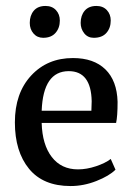

<svg xmlns="http://www.w3.org/2000/svg" viewBox="-20 -617 444 645"><path d="M217 8Q125 8 77.5 -50Q30 -108 30 -206Q30 -304 84.5 -363Q139 -422 225 -422Q295 -422 334 -384Q373 -346 375 -275Q375 -226 370 -204H120Q122 -131 154 -89.5Q186 -48 242 -48Q271 -48 302.5 -58.5Q334 -69 352 -83L368 -47Q347 -26 304 -9Q261 8 217 8ZM211 -378Q125 -378 120 -245H287Q287 -250 287.5 -261Q288 -272 288 -277Q286 -378 211 -378ZM125 -490Q105 -490 92.5 -504.5Q80 -519 80 -540Q80 -565 93.5 -581Q107 -597 133 -597Q155 -597 168 -583Q181 -569 181 -548Q181 -523 166.5 -506.5Q152 -490 125 -490ZM295 -490Q275 -490 263 -505Q251 -520 251 -540Q251 -565 264.5 -581Q278 -597 304 -597Q326 -597 339 -583Q352 -569 352 -548Q352 -523 337.5 -506.5Q323 -490 295 -490Z"/></svg>

Font: Aikya Medium
Style: Regular
Weight: 500
Designer: Neelakash Kshetrimayum (Latin subset based on Merriweather by Eben Sorkin)
Foundry: Brand New Type
Version: Version 1.00 b005